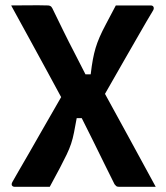

<svg xmlns="http://www.w3.org/2000/svg" viewBox="-20 -721 640 741"><path d="M439 0Q435 0 432 -1Q429 -2 427 -4.5Q425 -7 422 -10Q407 -40 385 -84.5Q363 -129 339 -178Q315 -227 293 -270L228 -324Q194 -387 160 -449.5Q126 -512 91.5 -575Q57 -638 23 -700Q60 -700 94 -700.5Q128 -701 164 -700Q169 -700 172.5 -698.5Q176 -697 178 -695Q180 -693 182 -689Q203 -646 224 -603Q245 -560 267.5 -517Q290 -474 312 -430L373 -381Q425 -287 477 -191Q529 -95 581 0Q546 0 509.5 0Q473 0 439 0ZM562 -700Q567 -700 570 -697.5Q573 -695 573.5 -690.5Q574 -686 571 -681Q563 -668 546 -639Q529 -610 506.5 -570.5Q484 -531 458.5 -487Q433 -443 408.5 -399.5Q384 -356 363 -320L275 -434H330Q334 -468 338.5 -492Q343 -516 349 -536Q355 -556 364.5 -578Q374 -600 389.5 -629Q405 -658 427 -700Q461 -700 495 -700Q529 -700 562 -700ZM36 0Q32 0 28.5 -2.5Q25 -5 25 -9.5Q25 -14 28 -19Q35 -32 52 -61Q69 -90 92 -130Q115 -170 140 -214Q165 -258 190 -301Q215 -344 236 -381L330 -265H276Q270 -232 265.5 -209Q261 -186 254.5 -166.5Q248 -147 237.5 -125Q227 -103 211.5 -73.5Q196 -44 172 0Q139 0 104.5 0Q70 0 36 0Z"/></svg>

Font: Recursive
Style: Bold
Weight: 700
Version: Version 1.085